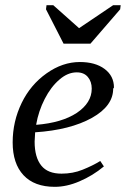

<svg xmlns="http://www.w3.org/2000/svg" viewBox="-20 -710 487 743"><path d="M421 -371 418 -367Q418 -300 336 -254Q252 -207 116 -198L114 -162Q114 -101 140 -69Q165 -38 218 -38Q262 -38 299 -53Q339 -69 368 -87L382 -66Q339 -30 287 -8Q238 13 192 13Q113 13 71 -32Q29 -77 29 -159Q29 -240 64 -312Q98 -382 160 -426Q222 -470 289 -470Q349 -470 385 -443Q421 -416 421 -371ZM120 -228 121 -227Q219 -235 277 -273Q335 -312 335 -367Q335 -394 320 -412Q305 -430 277 -430Q242 -430 210 -402Q177 -374 153 -327Q129 -280 120 -228ZM186 -690 286 -601 418 -690H447L445 -674L330 -541H226L158 -674L160 -690Z"/></svg>

Font: Libra Serif Modern
Style: Italic
Weight: 400
Italic angle: -12°
Designer: Stefan Peev, Context Ltd
Foundry: Stefan Peev, Context Ltd
Version: Version 1.000